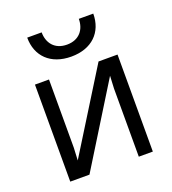

<svg xmlns="http://www.w3.org/2000/svg" viewBox="-126 -779 783 874"><g transform="rotate(-20 265.0 -341.5)"><path d="M465 -470H373L130 -79L133 -140V-470H65V0H158L400 -391L397 -330V0H465ZM105 -683C105 -593 165 -533 265 -533C365 -533 425 -593 425 -683H355C355 -632 325 -591 265 -591C205 -591 175 -632 175 -683Z"/></g></svg>

Font: Kreadon Medium
Style: Regular
Weight: 500
Designer: kohakuno
Foundry: StudioGnu
Version: Version 1.000;Glyphs 3.1.2 (3151)